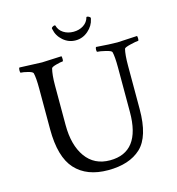

<svg xmlns="http://www.w3.org/2000/svg" viewBox="-118 -914 937 1016"><g transform="rotate(-15 351.0 -406.5)"><path d="M447.3 -811.5Q447.3 -813.5 451.7 -813.5Q456.1 -813.5 462.4 -809.6Q468.8 -805.7 468.8 -802.7V-799.8Q467.8 -796.9 467.8 -795.9Q460.9 -760.7 430.7 -734.4Q400.4 -708 361.8 -708Q323.2 -708 293.5 -733.9Q263.7 -759.8 256.8 -796.9Q256.8 -797.9 255.9 -800.8V-802.7Q255.9 -805.7 262.2 -809.6Q268.6 -813.5 272.9 -813.5Q277.3 -813.5 277.3 -811.5Q284.2 -785.2 307.6 -770Q331.1 -754.9 362.3 -754.9Q393.6 -754.9 417 -770Q440.4 -785.2 447.3 -811.5ZM678.7 -620.1Q668.9 -620.1 636.2 -612.3Q603.5 -604.5 601.6 -597.7Q593.8 -567.4 593.8 -506.8V-269.5Q593.8 -118.2 530.3 -59.1Q466.8 0 350.1 0Q233.4 0 170.9 -68.4Q108.4 -136.7 108.4 -289.1V-510.7Q108.4 -571.3 101.6 -597.7Q98.6 -605.5 73.7 -611.8Q48.8 -618.2 36.1 -618.2Q32.2 -618.2 32.2 -630.4Q32.2 -642.6 36.1 -646.5Q148.4 -641.6 158.7 -641.6Q168.9 -641.6 266.6 -646.5Q268.6 -640.6 268.6 -629.4Q268.6 -618.2 264.6 -618.2Q254.9 -618.2 229.5 -611.3Q204.1 -604.5 202.1 -597.7Q193.4 -563.5 193.4 -506.8V-289.1Q193.4 -178.7 240.2 -113.3Q287.1 -47.9 373 -47.9Q540 -47.9 540 -267.6V-511.7Q540 -571.3 533.2 -597.7Q530.3 -605.5 499.5 -612.8Q468.8 -620.1 456.1 -620.1Q452.1 -620.1 452.1 -631.3Q452.1 -642.6 456.1 -646.5Q532.2 -640.6 571.3 -640.6L680.7 -646.5Q682.6 -640.6 682.6 -630.4Q682.6 -620.1 678.7 -620.1Z"/></g></svg>

Font: CrimsonText-Roman
Style: Roman
Weight: 400
Version: Version 0.13